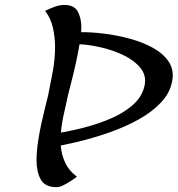

<svg xmlns="http://www.w3.org/2000/svg" viewBox="-20 -759 727 785"><path d="M571.3 -410.2Q579.1 -450.2 554.7 -480.7Q530.3 -511.2 487.3 -532.2Q444.3 -553.2 395.3 -564.7Q346.2 -576.2 305.2 -578.1Q299.3 -543 290.8 -503.9Q282.2 -464.8 273.2 -429.4Q264.2 -394 257.8 -369.1Q250.5 -334 241.5 -294.9Q232.4 -255.9 229 -216.8Q253.4 -221.2 281.2 -227.1Q351.1 -242.2 413.6 -266.4Q476.1 -290.5 518.8 -326.2Q561.5 -361.8 571.3 -410.2ZM294.4 -36.6Q285.2 -29.3 270 -19.3Q254.9 -9.3 239 -1.5Q223.1 6.3 211.4 6.3Q164.1 6.3 146.7 -25.1Q129.4 -56.6 129.4 -103Q129.4 -138.2 135.3 -178Q141.1 -217.8 149.4 -255.4Q157.7 -293 165.3 -323Q172.9 -353 176.8 -369.1Q187 -418.5 196 -468Q205.1 -517.6 205.1 -567.9Q205.1 -606.4 196.5 -645Q188 -683.6 164.6 -714.8Q181.2 -723.1 202.6 -731Q224.1 -738.8 242.2 -738.8Q283.7 -738.8 298.1 -711.7Q312.5 -684.6 312.5 -648.9Q312.5 -639.2 311.5 -627.4Q352.1 -627.9 404.5 -621.6Q457 -615.2 509.8 -601.1Q562.5 -586.9 605.2 -563.5Q647.9 -540 670.4 -505.9Q692.9 -471.7 683.6 -425.3Q674.3 -377.9 637.7 -339.4Q601.1 -300.8 546.6 -270.5Q492.2 -240.2 427.2 -217.5Q362.3 -194.8 295.9 -178.7Q262.7 -170.9 228.5 -164.1Q231 -127.4 246.1 -94.5Q261.2 -61.5 294.4 -36.6Z"/></svg>

Font: Lumanosimo
Style: Regular
Weight: 400
Designer: The DocRepair Project, Eduardo Rodriguez Tunni
Foundry: Google
Version: Version 1.010